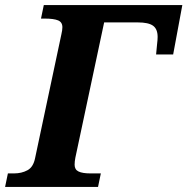

<svg xmlns="http://www.w3.org/2000/svg" viewBox="-52 -734 736 754"><path d="M-32 0 -21 -53H3Q33 -53 56 -65.5Q79 -78 86 -114L189 -599Q191 -607 192 -614.5Q193 -622 193 -627Q193 -647 176 -654Q159 -661 124 -661H109L120 -714H664L628 -520H561L565 -562Q566 -569 566.5 -576.5Q567 -584 567 -589Q567 -620 549 -633Q531 -646 489 -646H357L244 -115Q241 -100 241 -87Q241 -68 256.5 -60.5Q272 -53 303 -53H344L333 0Z"/></svg>

Font: Noto Serif
Style: Bold Italic
Weight: 700
Italic angle: -12°
Designer: Monotype Design Team
Foundry: Monotype Imaging Inc.
Version: Version 2.013